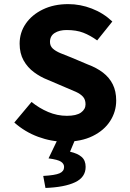

<svg xmlns="http://www.w3.org/2000/svg" viewBox="-20 -684 640 943"><path d="M298.5 12Q232.4 12 167.4 -12Q102.5 -35.9 50.3 -82.2L135 -183.3Q172.1 -152.9 216.6 -134Q261 -115.2 308.4 -115.2Q355.3 -115.2 377.7 -131.2Q400.1 -147.3 400.1 -171.5Q400.1 -194.9 387.8 -208.7Q375.6 -222.4 353 -232.8Q330.4 -243.2 299.4 -255.7L214.7 -291.9Q178.9 -305.7 147.1 -329.2Q115.2 -352.7 95.8 -387.4Q76.4 -422.2 76.4 -469.5Q76.4 -523.9 106.5 -567.7Q136.5 -611.4 190.5 -637.6Q244.5 -663.8 315.3 -663.8Q374.2 -663.8 430.9 -641.9Q487.7 -620.1 531.7 -578.3L457.3 -485.5Q423.2 -510.1 389.2 -523.3Q355.3 -536.5 307.1 -536.5Q271.1 -536.5 248.3 -521.8Q225.5 -507.1 225.5 -478.1Q225.5 -458.5 239 -445.8Q252.6 -433.1 276.8 -422.9Q300.9 -412.8 331.7 -401L411.4 -367.3Q454.6 -351.3 485.8 -327.4Q517 -303.5 533.8 -269.8Q550.7 -236.1 550.7 -190Q550.7 -135.9 521.2 -89.8Q491.8 -43.7 435.4 -15.9Q379.1 12 298.5 12ZM203.3 239.1 192.3 180.1Q250.9 176.8 272.8 167Q294.8 157.2 294.8 136Q294.8 120.4 279.6 110.2Q264.4 99.9 218.4 93.9L268.6 -10.9H354.2L324 61.1Q361.8 69.7 381.2 86.9Q400.6 104 400.6 135.6Q400.6 186.7 348.7 211.2Q296.8 235.7 203.3 239.1Z"/></svg>

Font: Source Code Pro ExtraLight
Style: Regular
Weight: 200
Monospace: yes
Designer: Paul D. Hunt, Teo Tuominen
Foundry: Adobe
Version: Version 1.026;hotconv 1.1.0;makeotfexe 2.6.0